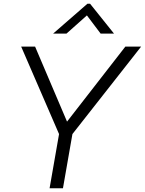

<svg xmlns="http://www.w3.org/2000/svg" viewBox="-20 -1014 780 1034"><path d="M319 0H247L298 -292L94 -763H169L341 -359L655 -763H740L370 -292ZM338 -833H266L451 -994H465L594 -833H522L448 -931Z"/></svg>

Font: Open Sauce One Light Italic
Style: Regular
Weight: 300
Italic angle: -10°
Designer: Alfredo Marco Pradil
Foundry: Creative Sauce Fz LLC
Version: Version 1.477